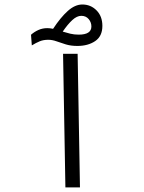

<svg xmlns="http://www.w3.org/2000/svg" viewBox="-20 -817 626 837"><path d="M265.1 0 254.9 -582.5H318.4L328.6 0ZM316.9 -616.7Q289.1 -616.7 266.8 -623.5Q244.6 -630.4 226.1 -637Q207.5 -643.6 190.4 -643.6Q169.4 -643.6 153.3 -637Q137.2 -630.4 118.7 -619.1L115.2 -665.5Q129.4 -678.2 147.5 -686.3Q165.5 -694.3 186 -694.3Q198.2 -694.3 211.4 -691.4Q244.1 -741.2 275.6 -769.3Q307.1 -797.4 338.9 -797.4Q375.5 -797.4 400.9 -771.7Q426.3 -746.1 426.3 -704.1Q426.3 -659.2 395 -637.9Q363.8 -616.7 316.9 -616.7ZM253.4 -679.2Q269 -674.3 286.1 -670.2Q303.2 -666 323.2 -666Q378.4 -666 378.4 -701.7Q378.4 -719.7 366.5 -733.9Q354.5 -748 334.5 -748Q315.4 -748 295.4 -729.7Q275.4 -711.4 253.4 -679.2Z"/></svg>

Font: Cascadia Code NF Light
Style: Regular
Weight: 300
Monospace: yes
Designer: Aaron Bell
Foundry: Saja Typeworks
Version: Version 2404.023; ttfautohint (v1.8.4)